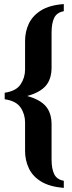

<svg xmlns="http://www.w3.org/2000/svg" viewBox="-20 -711 352 942"><path d="M293 211Q223 205 181.5 179.5Q140 154 121.5 114.5Q103 75 103 30V-110Q103 -151 81 -183.5Q59 -216 3 -224V-256Q59 -264 81 -297Q103 -330 103 -370V-510Q103 -556 121.5 -595Q140 -634 181.5 -660Q223 -686 293 -691V-656Q259 -650 246 -623.5Q233 -597 233 -552V-380Q233 -323 204.5 -290Q176 -257 113 -240Q176 -223 204.5 -190Q233 -157 233 -100V72Q233 117 246 143.5Q259 170 293 176Z"/></svg>

Font: El Messiri
Style: Regular
Weight: 400
Designer: Mohamed Gaber
Foundry: Kief Type Foundry
Version: Version 2.020